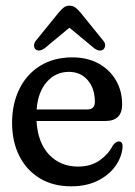

<svg xmlns="http://www.w3.org/2000/svg" viewBox="-20 -646 474 676"><path d="M410 -278.5Q410 -220 351 -220H108.5Q113.5 -142 153.5 -100.8Q193.5 -59.5 254.5 -59.5Q300.5 -59.5 331.5 -81.8Q362.5 -104 377 -133.5Q387.5 -148 398 -148Q413 -148 411.5 -127Q408.5 -92 385.8 -60.5Q363 -29 323.5 -9.5Q284 10 231 10Q167 10 120.2 -18.2Q73.5 -46.5 48 -97Q22.5 -147.5 22.5 -214Q22.5 -279.5 47.8 -331.8Q73 -384 120.8 -414Q168.5 -444 235.5 -444Q287 -444 326.2 -422.8Q365.5 -401.5 387.8 -364Q410 -326.5 410 -278.5ZM222.5 -393Q176 -393 144.8 -357.5Q113.5 -322 109 -260.5H286.5Q314 -260.5 314 -287.5Q314 -334.5 288.8 -363.8Q263.5 -393 222.5 -393ZM138.5 -477Q117.5 -462 105 -472.5Q100 -477 99.8 -485.8Q99.5 -494.5 107 -503.5L186 -601Q195.5 -612.5 204 -619.2Q212.5 -626 224 -626Q237 -626 245.8 -619.2Q254.5 -612.5 264 -601L343 -503.5Q351 -494 350.2 -485.8Q349.5 -477.5 344.5 -472.5Q331.5 -461.5 310.5 -477L224.5 -548.5Z"/></svg>

Font: Fraunces 144pt S100
Style: Regular
Weight: 400
Version: Version 1.000; ttfautohint (v1.8.3)